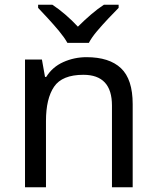

<svg xmlns="http://www.w3.org/2000/svg" viewBox="-20 -786 658 806"><path d="M343 -546Q439 -546 488 -499.5Q537 -453 537 -349V0H450V-343Q450 -472 330 -472Q241 -472 207 -422Q173 -372 173 -278V0H85V-536H156L169 -463H174Q200 -505 246 -525.5Q292 -546 343 -546ZM263 -606Q250 -629 228 -655.5Q206 -682 182 -708Q158 -734 140 -753V-766H200Q226 -749 254 -725Q282 -701 307 -674Q334 -701 362 -725Q390 -749 416 -766H478V-753Q459 -734 434.5 -708Q410 -682 387.5 -655.5Q365 -629 353 -606Z"/></svg>

Font: Noto Sans Nag Mundari
Style: Regular
Weight: 400
Designer: Muthu Nedumaran
Version: Version 1.000; ttfautohint (v1.8.4.7-5d5b)